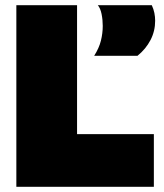

<svg xmlns="http://www.w3.org/2000/svg" viewBox="-20 -720 633 740"><path d="M43 0V-700H277V-203H573V0ZM343 -505Q362 -535 369 -563.5Q376 -592 376 -620Q376 -644 371.5 -666Q367 -688 357 -700H565Q572 -685 575 -670Q578 -655 578 -640Q578 -600 560 -565.5Q542 -531 510 -505Z"/></svg>

Font: Georama ExtraCondensed Thin Black
Style: Regular
Weight: 900
Version: Version 1.001